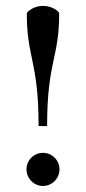

<svg xmlns="http://www.w3.org/2000/svg" viewBox="-20 -625 292 652"><path d="M70 -50C70 -18.8 95.1 6.5 126 6.5C156.9 6.5 182 -18.8 182 -50C182 -80.9 156.9 -106 126 -106C95.1 -106 70 -80.9 70 -50ZM71 -579.1C71 -427.6 111 -416.8 111 -197H140C140 -416.8 181 -427.6 181 -579.1C181 -586.5 157.6 -605 126 -605C94.4 -605 71 -585.2 71 -579.1Z"/></svg>

Font: Prida01
Style: Bold
Weight: 700
Designer: gluk
Foundry: gluk
Version: Version 00.072